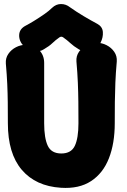

<svg xmlns="http://www.w3.org/2000/svg" viewBox="-20 -909 629 952"><path d="M109 -687Q148 -687 173.5 -661.5Q199 -636 199 -597Q199 -539 199 -493Q199 -447 199 -401.5Q199 -356 199 -298Q199 -224 217 -186Q235 -148 284 -148Q333 -148 351 -186Q369 -224 369 -298Q369 -356 368.5 -403.5Q368 -451 366 -499Q364 -547 359 -604Q357 -631 371.5 -652Q386 -673 409.5 -685Q433 -697 459 -697Q485 -697 508.5 -685Q532 -673 546.5 -652Q561 -631 559 -604Q554 -547 552 -499Q550 -451 549.5 -403.5Q549 -356 549 -298Q549 -198 520 -124Q491 -50 431.5 -11Q372 28 282 22Q157 14 88 -67Q19 -148 19 -298Q19 -356 18.5 -401Q18 -446 16 -491.5Q14 -537 9 -594Q7 -621 21.5 -642Q36 -663 59.5 -675Q83 -687 109 -687ZM462 -791Q488 -777 490 -750.5Q492 -724 479 -698L478 -696Q467 -673 447 -663Q427 -653 406.5 -654Q386 -655 370 -665Q345 -680 329 -695Q313 -710 293 -724Q284 -730 275 -724Q255 -710 239.5 -695Q224 -680 198 -665Q177 -651 148 -655Q119 -659 100 -678L98 -680Q74 -705 75 -735Q76 -765 106 -781Q127 -792 152 -807.5Q177 -823 200 -839Q223 -855 238 -870Q258 -889 282.5 -889Q307 -889 327 -873Q358 -851 394 -829.5Q430 -808 462 -791Z"/></svg>

Font: Winky Sans ExtraBold
Style: Regular
Weight: 800
Designer: Simon Atzbach
Foundry: typofactur
Version: Version 1.205